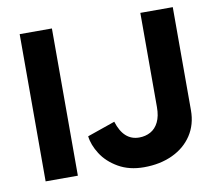

<svg xmlns="http://www.w3.org/2000/svg" viewBox="-79 -800 1027 908"><g transform="rotate(-10 434.0 -346.0)"><path d="M71.2 -707H226V0H71.2ZM306.4 -175 439.8 -221.4Q468.8 -127.4 543.4 -127.4Q573.6 -127.4 598 -140.7Q622.4 -154 636.5 -182.6Q650.6 -211.2 650.6 -254.2V-707H806.4V-212Q806.4 -143.6 772.7 -92.3Q739 -41 679 -13Q619 15 541.8 15Q471 15 419.2 -14.9Q367.4 -44.8 339.3 -88.9Q311.2 -133 306.4 -175Z"/></g></svg>

Font: 寒蝉端黑体 Light
Style: Regular
Weight: 300
Designer: ChillDuanSans {Warren2060}; 
Source Han Sans {Ryoko NISHIZUKA 西塚涼子 (kana, bopomofo & ideographs); Paul D. Hunt (Latin, G
Foundry: ChillType&Adobe
Version: Version 1.300;Glyphs 3.3 (3306)